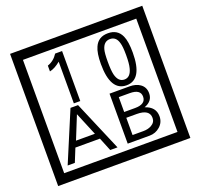

<svg xmlns="http://www.w3.org/2000/svg" viewBox="-170 -1151 1496 1433"><g transform="rotate(-20 577.5 -435.0)"><path d="M1103 90H53V-960H1103ZM1028 15V-885H128V15ZM425 -450H374V-781Q328 -743 288 -735V-781Q339 -798 370 -847H425ZM917 -656Q917 -442 791 -442Q664 -442 664 -656Q664 -744 685 -789Q714 -855 791 -855Q868 -855 897 -789Q917 -745 917 -656ZM864 -656Q864 -723 855 -752Q840 -809 791 -809Q742 -809 726 -752Q718 -723 718 -656Q718 -587 726 -553Q742 -488 791 -488Q839 -488 855 -554Q864 -587 864 -656ZM568 -30H510L467 -136H272L229 -30H172L339 -427H399ZM444 -183 368 -366 294 -183ZM942 -141Q942 -93 906.5 -61.5Q871 -30 823 -30H649V-427H808Q859 -427 891 -404Q928 -378 928 -329Q928 -266 860 -242Q942 -216 942 -141ZM877 -321Q877 -379 792 -379H705V-261H791Q877 -261 877 -321ZM889 -147Q889 -215 788 -215H705V-78H791Q828 -78 855 -93Q889 -112 889 -147Z"/></g></svg>

Font: Unicode BMP Fallback SIL
Style: Regular
Weight: 400
Foundry: NRSI, SIL International
Version: Version 5.1 Based on Unicode 5.1